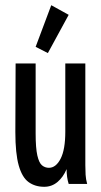

<svg xmlns="http://www.w3.org/2000/svg" viewBox="-20 -707 390 738"><path d="M150 11Q115 11 90 -7Q65 -25 52 -71Q39 -117 39 -199L40 -463H117V-194Q117 -138 123.5 -109.5Q130 -81 141.5 -71.5Q153 -62 168 -62Q195 -62 213 -97Q231 -132 231 -201V-463H308V-72Q308 -53 309 -35.5Q310 -18 315 0H244Q236 -25 236 -57Q223 -26 201 -7.5Q179 11 150 11ZM164 -503 117 -527 177 -687 244 -650Z"/></svg>

Font: Inconsolata ExtraCondensed SemiBold
Style: Regular
Weight: 600
Width: 2
Monospace: yes
Designer: Raph Levien, Cyreal, Brenton Simpson
Foundry: Raph Levien, Cyreal, Google
Version: Version 3.001; ttfautohint (v1.8.2.53-6de2)